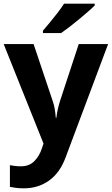

<svg xmlns="http://www.w3.org/2000/svg" viewBox="-20 -786 609 1046"><path d="M0 -546H163L266 -239Q274 -217 278 -193.5Q282 -170 284 -144H287Q290 -170 295.5 -193.5Q301 -217 308 -239L409 -546H569L338 70Q307 155 247.5 197.5Q188 240 110 240Q85 240 66.5 237.5Q48 235 34 232V114Q45 116 60.5 118Q76 120 93 120Q140 120 167.5 91.5Q195 63 208 23L217 -4ZM496 -756Q482 -742 459 -722Q436 -702 409.5 -680Q383 -658 357.5 -638.5Q332 -619 313 -606H214V-619Q230 -638 251.5 -663.5Q273 -689 294 -716.5Q315 -744 329 -766H496Z"/></svg>

Font: Noto Sans Sundanese
Style: Regular
Weight: 400
Designer: Monotype Design Team (Regular), Sérgio L. Martins (other weights)
Foundry: Monotype Imaging Inc.
Version: Version 2.003